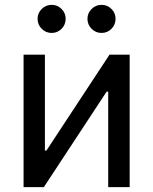

<svg xmlns="http://www.w3.org/2000/svg" viewBox="-20 -771 631 791"><path d="M514.2 0H425.8V-393.6H419.4L160.6 0H77.1V-545.9H165V-150.9H171.4L431.2 -545.9H514.2ZM192.9 -635.3Q168.9 -635.3 151.9 -652.3Q134.8 -669.4 134.8 -693.4Q134.8 -717.3 151.9 -734.1Q168.9 -751 192.9 -751Q216.8 -751 233.6 -734.1Q250.5 -717.3 250.5 -693.4Q250.5 -669.4 233.6 -652.3Q216.8 -635.3 192.9 -635.3ZM398.4 -635.3Q374.5 -635.3 357.4 -652.3Q340.3 -669.4 340.3 -693.4Q340.3 -717.3 357.4 -734.1Q374.5 -751 398.4 -751Q422.4 -751 439.2 -734.1Q456.1 -717.3 456.1 -693.4Q456.1 -669.4 439.2 -652.3Q422.4 -635.3 398.4 -635.3Z"/></svg>

Font: Inter
Style: Regular
Weight: 400
Designer: Rasmus Andersson
Foundry: rsms
Version: Version 4.001;git-9221beed3